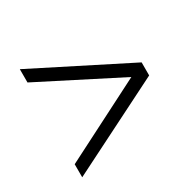

<svg xmlns="http://www.w3.org/2000/svg" viewBox="-104 -626 677 663"><g transform="rotate(-30 235.0 -294.5)"><path d="M423 -268 47 -79V-131L367 -294L47 -457V-510L423 -320Z"/></g></svg>

Font: Georama Light
Style: Regular
Weight: 300
Designer: Jean-Baptiste Levee
Foundry: Production Type
Version: Version 1.000